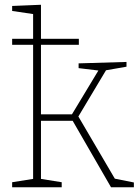

<svg xmlns="http://www.w3.org/2000/svg" viewBox="-20 -786 587 806"><path d="M31 0V-21L119 -35V-598H31V-623H119V-727L31 -740V-761L152 -766V-623H311V-598H152V-306H282L393 -490L310 -500V-520L511 -526V-506L425 -491L309 -297L462 -36L542 -20V0H446L285 -279H152V-35L239 -21V0Z"/></svg>

Font: Bitter ExtraLight
Style: Regular
Weight: 200
Designer: Sol Matas, and Bitter project Authors
Foundry: Sol Matas
Version: Version 2.001